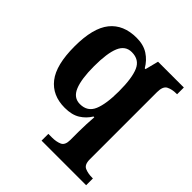

<svg xmlns="http://www.w3.org/2000/svg" viewBox="-207 -690 1063 1063"><g transform="rotate(45 324.0 -158.5)"><path d="M286 229V176H315Q348 176 372 165.5Q396 155 396 114V49Q396 24 397.5 -11Q399 -46 401 -69H395Q374 -34 339 -12Q304 10 248 10Q151 10 98.5 -57Q46 -124 46 -269Q46 -413 99.5 -479.5Q153 -546 256 -546Q310 -546 347 -522Q384 -498 407 -458H413L433 -536H635V-483H629Q596 -483 572 -471Q548 -459 548 -413V114Q548 155 572 165.5Q596 176 629 176H635V229ZM293 -64Q352 -64 374 -116Q396 -168 396 -267Q396 -370 374 -420.5Q352 -471 293 -471Q243 -471 221.5 -420.5Q200 -370 200 -268Q200 -168 221.5 -116Q243 -64 293 -64Z"/></g></svg>

Font: Noto Serif Gurmukhi
Style: Bold
Weight: 700
Designer: Vaibhav Singh and the Monotype Design Team
Foundry: Monotype Imaging Inc.
Version: Version 2.004; ttfautohint (v1.8.4.7-5d5b)